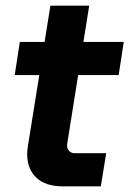

<svg xmlns="http://www.w3.org/2000/svg" viewBox="-20 -658 457 678"><path d="M201 0Q141 0 108.5 -30.5Q76 -61 76 -114Q76 -129 79 -145L158 -638H295L220 -167Q217 -151 217 -144Q217 -132 224.5 -124.5Q232 -117 244 -117H355L336 0ZM32 -393 50 -510H417L399 -393Z"/></svg>

Font: MuseoModerno Thin SemiBold
Style: Italic
Weight: 600
Italic angle: -9°
Version: Version 1.003